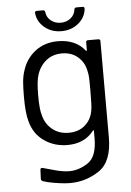

<svg xmlns="http://www.w3.org/2000/svg" viewBox="-58 -716 652 952"><g transform="rotate(-5 267.5 -240.5)"><path d="M392 -496Q392 -506 402 -506H453Q463 -506 463 -496V-17Q463 104 397 148Q331 192 253 192Q227 192 200 188Q148 181 119 171Q110 168 109 160L111 114Q111 109 113.5 107Q116 105 119 105Q120 105 121 105L183 122Q222 133 254 133Q301 133 346.5 103Q392 73 392 -19V-56Q392 -58 391 -58.5Q390 -59 390 -59Q389 -59 387 -57Q341 3 256 3Q191 3 140.5 -32Q90 -67 73 -131Q61 -172 61 -253Q61 -297 63.5 -327Q66 -357 74 -381Q92 -441 139 -477.5Q186 -514 252 -514Q341 -514 387 -455Q388 -454 389 -454Q390 -454 391 -454.5Q392 -455 392 -457ZM387 -153Q390 -168 391 -190Q392 -212 392 -254Q392 -305 391 -322.5Q390 -340 386 -355Q378 -397 346.5 -424.5Q315 -452 267 -452Q220 -452 187.5 -425Q155 -398 142 -355Q132 -323 132 -255Q132 -182 142 -154Q152 -112 185.5 -84.5Q219 -57 267 -57Q316 -57 347.5 -84Q379 -111 387 -153ZM275 -562Q226 -562 191.5 -590.5Q157 -619 152 -663Q152 -673 162 -673H192Q202 -673 203 -663Q206 -637 226.5 -620.5Q247 -604 275 -604Q304 -604 324.5 -620.5Q345 -637 348 -663Q349 -673 359 -673H389Q399 -673 399 -664Q395 -620 360 -591Q325 -562 275 -562Z"/></g></svg>

Font: LinhAnh
Style: Regular
Weight: 400
Designer: Jeremy Tribby
Foundry: Tribby Type
Version: Version 1.408